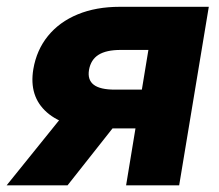

<svg xmlns="http://www.w3.org/2000/svg" viewBox="-59 -556 656 576"><path d="M478.5 0H319.3L386.2 -406.2H303.2Q259.8 -406.2 236.6 -391.6Q213.4 -377 208 -346.2Q203.1 -316.4 222.2 -301.8Q241.2 -287.1 285.6 -287.1H432.6L413.6 -170.9H246.1Q136.2 -170.9 81.8 -218.8Q27.3 -266.6 41 -348.6Q50.8 -406.2 85 -448.2Q119.1 -490.2 174.1 -512.9Q229 -535.6 300.8 -535.6H567.4ZM143.6 0H-39.1L156.2 -242.2H335Z"/></svg>

Font: Inter 20pt ExtraBold
Style: Italic
Weight: 800
Italic angle: -9.3988°
Version: Version 4.001;git-66647c0bb